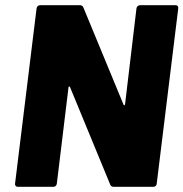

<svg xmlns="http://www.w3.org/2000/svg" viewBox="-20 -720 707 740"><path d="M506 -688 462 -318C461 -313 457 -313 456 -317L301 -692C299 -697 294 -700 288 -700H134C128 -700 122 -695 121 -688L38 -12C37 -5 42 0 48 0H186C193 0 198 -5 199 -12L244 -383C245 -388 248 -388 250 -384L405 -8C407 -3 412 0 418 0H571C578 0 584 -5 584 -12L667 -688C668 -695 664 -700 657 -700H520C513 -700 507 -695 506 -688Z"/></svg>

Font: Barlow ExtraBold
Style: Italic
Weight: 800
Italic angle: -7°
Designer: Jeremy Tribby
Foundry: Tribby Type
Version: Version 1.422;hotconv 1.0.109;makeotfexe 2.5.65596